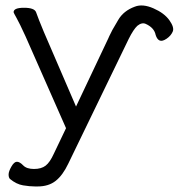

<svg xmlns="http://www.w3.org/2000/svg" viewBox="-20 -508 644 692"><path d="M370 -369 254 -124 138 -393Q118 -441 110 -464Q104 -480 66.5 -480Q29 -480 29 -464Q29 -462 39.5 -443.5Q50 -425 72 -377L218 -46L174 46Q160 77 144.5 89Q129 101 102.5 101Q76 101 63.5 88Q51 75 41 75Q31 75 21 92.5Q11 110 11 121Q11 132 16 137Q39 156 63 160Q87 164 106 164H116Q155 164 180.5 144Q206 124 226 82L444 -368Q461 -402 475 -415Q491 -428 505 -422Q536 -408 541 -382Q546 -366 555.5 -362Q565 -358 580.5 -368.5Q596 -379 602.5 -394Q609 -409 590.5 -435Q572 -461 533 -478Q494 -495 466 -484Q425 -469 406 -436Q387 -403 385 -400Q380 -389 374 -378Z"/></svg>

Font: LXGW WenKai TC
Style: Regular
Weight: 400
Designer: LXGW / Fontworks Inc.
Foundry: LXGW / Fontworks Inc.
Version: Version 1.330